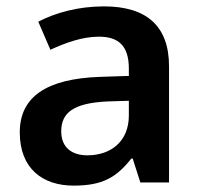

<svg xmlns="http://www.w3.org/2000/svg" viewBox="-20 -572 625 602"><path d="M306 -552C225 -552 154 -532 100 -504L138 -416C186 -438 238 -457 290 -457C349 -457 384 -431 384 -357V-334L293 -331C125 -325 42 -268 42 -157C42 -43 114 10 211 10C302 10 345 -16 392 -75H396L420 0H510V-364C510 -490 440 -552 306 -552ZM318 -254 384 -256V-210C384 -128 327 -85 254 -85C206 -85 172 -109 172 -160C172 -218 209 -249 318 -254Z"/></svg>

Font: Noto Sans Georgian SemiBold
Style: Regular
Weight: 600
Designer: Monotype Design Team, Akaki Razmadze
Foundry: Google LLC
Version: Version 2.005